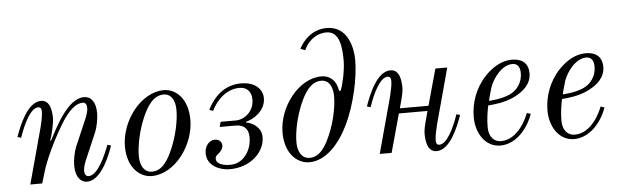

<svg xmlns="http://www.w3.org/2000/svg" viewBox="-47 -885 3424 1063"><g transform="rotate(-5 1665.0 -354.0)"><path d="M36 -268 56 -262C82 -339 123 -422 164 -422C179 -422 183 -412 183 -395C183 -370 172 -326 168 -310L84 0H150L170 -66C187 -123 230 -219 286 -313C332 -391 374 -426 413 -426C429 -426 435 -411 435 -394C435 -376 424 -346 419 -335L355 -186C344 -160 335 -113 335 -84C335 -16 366 12 399 12C464 12 516 -82 548 -176L528 -182C509 -130 462 -18 410 -18C394 -18 387 -33 387 -50C387 -68 398 -98 403 -109L467 -258C477 -281 487 -331 487 -360C487 -424 461 -456 422 -456C327 -456 253 -293 218 -230L215 -233C224 -255 241 -326 241 -354C241 -394 234 -456 183 -456C107 -456 57 -328 36 -268Z M696 -104C696 -168 716 -251 743 -314C767 -370 802 -432 862 -432C906 -432 926 -392 926 -340C926 -276 906 -193 879 -130C855 -74 822 -12 762 -12C718 -12 696 -52 696 -104ZM624 -164C624 -44 694 12 758 12C888 12 998 -140 998 -280C998 -400 930 -456 866 -456C736 -456 624 -304 624 -164Z M1066 -88C1066 -16 1139 12 1191 12C1309 12 1388 -67 1388 -150C1388 -205 1336 -234 1303 -238L1304 -242C1341 -250 1414 -290 1414 -365C1414 -403 1384 -456 1294 -456C1220 -456 1152 -416 1107 -325L1128 -318C1156 -378 1213 -432 1284 -432C1327 -432 1350 -404 1350 -361C1350 -293 1293 -254 1250 -254H1164L1156 -226H1243C1288 -226 1316 -206 1316 -155C1316 -112 1302 -75 1277 -48C1259 -28 1233 -12 1195 -12C1151 -12 1119 -27 1119 -51C1119 -58 1120 -66 1130 -74C1145 -85 1162 -102 1162 -123C1162 -140 1150 -158 1123 -158C1092 -158 1066 -128 1066 -88Z M1572 -104C1572 -168 1592 -251 1619 -314C1643 -370 1678 -432 1738 -432C1782 -432 1802 -392 1802 -340C1802 -276 1782 -193 1755 -130C1731 -74 1698 -12 1638 -12C1594 -12 1572 -52 1572 -104ZM1500 -164C1500 -44 1570 12 1634 12C1726 12 1803 -73 1854 -180C1905 -288 1936 -432 1936 -530C1936 -596 1912 -720 1794 -720C1711 -720 1661 -662 1639 -618L1665 -608C1695 -674 1748 -696 1790 -696C1864 -696 1872 -606 1872 -531C1872 -480 1854 -398 1841 -368L1832 -367C1823 -431 1783 -456 1742 -456C1612 -456 1500 -304 1500 -164Z M1978 -268 1998 -262C2024 -339 2065 -422 2106 -422C2121 -422 2125 -412 2125 -395C2125 -370 2113 -322 2109 -306L2026 0H2092L2151 -214H2310L2293 -150C2290 -138 2283 -110 2283 -90C2283 -50 2290 12 2341 12C2417 12 2465 -112 2488 -176L2468 -182C2442 -105 2401 -22 2360 -22C2345 -22 2341 -32 2341 -49C2341 -74 2353 -122 2357 -138L2440 -444H2374L2318 -242H2159L2173 -294C2176 -306 2183 -334 2183 -354C2183 -394 2176 -456 2125 -456C2049 -456 2001 -332 1978 -268Z M2562 -158C2562 -67 2613 12 2696 12C2779 12 2848 -62 2878 -148L2857 -155C2849 -133 2799 -12 2701 -12C2669 -12 2634 -34 2634 -98C2634 -140 2642 -191 2648 -215C2684 -218 2739 -223 2790 -247C2850 -275 2891 -316 2891 -372C2891 -436 2848 -456 2800 -456C2744 -456 2693 -426 2650 -381C2590 -318 2562 -235 2562 -158ZM2654 -240C2656 -249 2669 -298 2674 -313C2692 -364 2742 -432 2801 -432C2823 -432 2843 -419 2843 -378C2843 -324 2811 -283 2771 -265C2729 -246 2683 -242 2654 -240Z M2972 -158C2972 -67 3023 12 3106 12C3189 12 3258 -62 3288 -148L3267 -155C3259 -133 3209 -12 3111 -12C3079 -12 3044 -34 3044 -98C3044 -140 3052 -191 3058 -215C3094 -218 3149 -223 3200 -247C3260 -275 3301 -316 3301 -372C3301 -436 3258 -456 3210 -456C3154 -456 3103 -426 3060 -381C3000 -318 2972 -235 2972 -158ZM3064 -240C3066 -249 3079 -298 3084 -313C3102 -364 3152 -432 3211 -432C3233 -432 3253 -419 3253 -378C3253 -324 3221 -283 3181 -265C3139 -246 3093 -242 3064 -240Z"/></g></svg>

Font: Old Standard
Style: Italic
Weight: 400
Italic angle: -15.2°
Designer: Alexey Kryukov <alexios@thessalonica.org.ru>
Version: Version 2.0